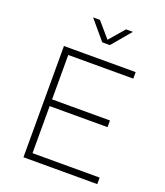

<svg xmlns="http://www.w3.org/2000/svg" viewBox="-163 -1026 973 1134"><g transform="rotate(20 323.5 -458.5)"><path d="M120.1 0V-699.2H570.8V-658.2H162.1V-378.9H525.9V-336.9H162.1V-41H584V0ZM224.1 -917H267.1L349.1 -821.8L431.2 -917H474.1L373 -796.9H325.2Z"/></g></svg>

Font: Trueno UltraLight
Style: Regular
Weight: 250
Designer: Julieta Ulanovsky
Foundry: Julieta Ulanovsky
Version: Version 3.001b | FøM Fix